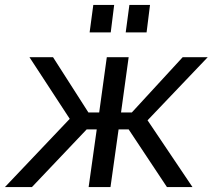

<svg xmlns="http://www.w3.org/2000/svg" viewBox="-88 -762 866 782"><path d="M42 0 265 -235H306L273 0H362L395 -235H436L592 0H696L513 -272L758 -529H656L449 -304H405L436 -529H347L316 -304H272L128 -529H32L196 -278L-68 0ZM292 -742 277 -630H363L377 -742ZM439 -742 424 -630H509L523 -742Z"/></svg>

Font: Cheyenne Sans
Style: Italic
Weight: 400
Italic angle: -8.13011°
Designer: The Public Sans project authors (U.S. Web Design System), Libre Franklin designed by Pablo Impallari and Rodrigo Fuenzal
Foundry: The Cheyenne Sans Project Authors
Version: Version 2.007